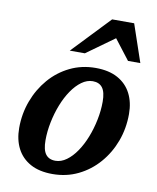

<svg xmlns="http://www.w3.org/2000/svg" viewBox="-80 -753 678 828"><g transform="rotate(10 259.0 -339.0)"><path d="M311 -471Q369 -471 408 -449.5Q447 -428 466.8 -389.5Q486.5 -351 486.5 -300Q486.5 -237 465.8 -181Q445 -125 407.2 -81.5Q369.5 -38 318.2 -13Q267 12 206 12Q148 12 109 -9.5Q70 -31 50.2 -69.5Q30.5 -108 30.5 -159Q30.5 -221.5 51.5 -277.8Q72.5 -334 110 -377.5Q147.5 -421 198.8 -446Q250 -471 311 -471ZM208.5 -46.5Q233.5 -46.5 257 -63.5Q280.5 -80.5 300.2 -109.5Q320 -138.5 334.5 -175.5Q349 -212.5 357.2 -253Q365.5 -293.5 365.5 -332.5Q365.5 -374.5 351.2 -393.5Q337 -412.5 308.5 -412.5Q283.5 -412.5 260 -395.5Q236.5 -378.5 216.8 -349.5Q197 -320.5 182.5 -283.5Q168 -246.5 159.8 -206Q151.5 -165.5 151.5 -126.5Q151.5 -84.5 165.8 -65.5Q180 -46.5 208.5 -46.5ZM187.5 -525 344 -689.5H440.5L496.5 -525H442.5L363.5 -627.5H396L253.5 -525Z"/></g></svg>

Font: Newsreader SemiBold
Style: Italic
Weight: 600
Italic angle: -17°
Designer: Hugues Gentile
Foundry: Production Type
Version: Version 1.003